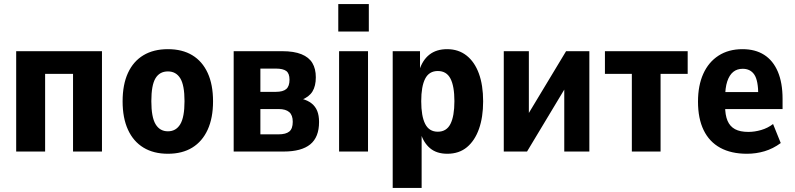

<svg xmlns="http://www.w3.org/2000/svg" viewBox="-20 -749 3928 949"><path d="M60 0V-496H484V0H341V-384H203V0Z M810 11Q739 11 689 -19.5Q639 -50 612.5 -108Q586 -166 586 -248Q586 -331 612.5 -388.5Q639 -446 689 -476Q739 -506 810 -506Q881 -506 930.5 -476Q980 -446 1006.5 -388.5Q1033 -331 1033 -248Q1033 -166 1006.5 -108Q980 -50 930.5 -19.5Q881 11 810 11ZM810 -100Q850 -100 871 -135Q892 -170 892 -249Q892 -328 871 -362Q850 -396 810 -396Q769 -396 748.5 -362Q728 -328 728 -249Q728 -170 749 -135Q770 -100 810 -100Z M1135 0V-496H1375Q1433 -496 1470 -481Q1507 -466 1524 -437.5Q1541 -409 1541 -367Q1541 -324 1524.5 -297Q1508 -270 1470 -255L1471 -261Q1501 -253 1520 -238Q1539 -223 1548 -200.5Q1557 -178 1557 -146Q1557 -71 1513.5 -35.5Q1470 0 1382 0ZM1267 -85H1357Q1393 -85 1410 -99Q1427 -113 1427 -147Q1427 -180 1409.5 -195Q1392 -210 1358 -210H1267ZM1267 -295H1343Q1379 -295 1395 -309Q1411 -323 1411 -355Q1411 -386 1395 -398Q1379 -410 1343 -410H1267Z M1652 -593V-729H1803V-593ZM1656 0V-496H1799V0Z M1921 180V-496H2056V-400H2052Q2068 -452 2102.5 -479Q2137 -506 2190 -506Q2246 -506 2286 -474.5Q2326 -443 2347 -385.5Q2368 -328 2368 -248Q2368 -170 2347.5 -112Q2327 -54 2288 -21.5Q2249 11 2191 11Q2138 11 2105.5 -16.5Q2073 -44 2059 -92H2064V180ZM2144 -98Q2187 -98 2206.5 -136.5Q2226 -175 2226 -249Q2226 -323 2206.5 -360.5Q2187 -398 2144 -398Q2101 -398 2081.5 -360Q2062 -322 2062 -249Q2062 -175 2081.5 -136.5Q2101 -98 2144 -98Z M2470 0V-496H2594V-131H2558L2778 -496H2893V0H2769V-366H2805L2585 0Z M3103 0V-384H2970V-496H3379V-384H3245V0Z M3672 11Q3594 11 3540 -18.5Q3486 -48 3458 -105.5Q3430 -163 3430 -247Q3430 -326 3456 -384Q3482 -442 3531.5 -474Q3581 -506 3650 -506Q3713 -506 3757 -478Q3801 -450 3824.5 -395Q3848 -340 3848 -260V-210H3547V-294H3742L3728 -277Q3728 -351 3708.5 -380Q3689 -409 3651 -409Q3623 -409 3604 -393.5Q3585 -378 3574.5 -346.5Q3564 -315 3564 -263V-225Q3564 -180 3576 -152Q3588 -124 3613 -110.5Q3638 -97 3679 -97Q3710 -97 3742.5 -106.5Q3775 -116 3801 -136L3839 -42Q3801 -14 3759 -1.5Q3717 11 3672 11Z"/></svg>

Font: Nunito Sans 10pt Condensed ExtraBold
Style: Regular
Weight: 800
Width: 3
Designer: Vernon Adams
Foundry: Vernon Adams
Version: Version 3.101;gftools[0.9.27]